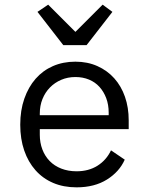

<svg xmlns="http://www.w3.org/2000/svg" viewBox="-20 -793 640 825"><path d="M309 12Q253 12 208.5 -7Q164 -26 132.5 -61.5Q101 -97 84 -146.5Q67 -196 67 -257Q67 -319 84.5 -369Q102 -419 133 -454.5Q164 -490 207.5 -509Q251 -528 304 -528Q356 -528 398.5 -509Q441 -490 471 -456.5Q501 -423 517 -377Q533 -331 533 -276V-238H151V-214Q151 -180 162 -151Q173 -122 193.5 -101Q214 -80 243.5 -68.5Q273 -57 309 -57Q361 -57 399 -81Q437 -105 457 -147L516 -107Q493 -55 439.5 -21.5Q386 12 309 12ZM304 -462Q271 -462 243 -450Q215 -438 194.5 -417Q174 -396 162.5 -367.5Q151 -339 151 -305V-298H447V-309Q447 -343 436.5 -371Q426 -399 407.5 -419.5Q389 -440 362.5 -451Q336 -462 304 -462ZM252 -599 141 -742 187 -773 304 -656 421 -773 463 -742 352 -599Z"/></svg>

Font: IBM Plex Mono
Style: Regular
Weight: 400
Monospace: yes
Designer: Mike Abbink, Paul van der Laan, Pieter van Rosmalen
Foundry: Bold Monday
Version: Version 2.3